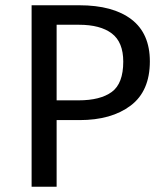

<svg xmlns="http://www.w3.org/2000/svg" viewBox="-20 -709 629 729"><path d="M549 -476Q549 -363 476 -308Q403 -253 282 -253H195V0H100V-689H281Q409 -689 479 -635.5Q549 -582 549 -476ZM448 -475Q448 -549 404.5 -582Q361 -615 280 -615H195V-328H278Q361 -328 404.5 -360Q448 -392 448 -475Z"/></svg>

Font: Statis Sans
Style: Regular
Weight: 400
Designer: bBox Type GmbH
Foundry: bBox Type GmbH
Version: Version 1.000